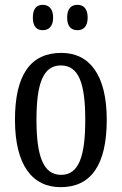

<svg xmlns="http://www.w3.org/2000/svg" viewBox="-20 -765 504 795"><path d="M301 -640C323 -640 343 -653 343 -692C343 -732 323 -745 301 -745C277 -745 258 -732 258 -692C258 -653 277 -640 301 -640ZM157 -640C179 -640 200 -653 200 -692C200 -732 179 -745 157 -745C134 -745 116 -732 116 -692C116 -653 134 -640 157 -640ZM231 10C356 10 422 -81 422 -269C422 -456 350 -546 234 -546C107 -546 42 -456 42 -269C42 -81 114 10 231 10ZM233 -41C159 -41 131 -119 131 -269C131 -418 158 -494 232 -494C307 -494 333 -418 333 -269C333 -119 307 -41 233 -41Z"/></svg>

Font: Noto Serif Myanmar ExtCond
Style: Regular
Weight: 400
Width: 2
Designer: Ben Mitchell and the Monotype Design Team
Foundry: Monotype Imaging Inc.
Version: Version 2.106